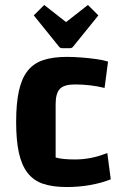

<svg xmlns="http://www.w3.org/2000/svg" viewBox="-20 -741 491 773"><path d="M249 12Q192 12 153.5 -1Q115 -14 91 -45Q67 -76 56 -126Q45 -176 45 -250Q45 -324 56 -374.5Q67 -425 91 -455.5Q115 -486 154 -499Q193 -512 249 -512Q277 -512 308.5 -509.5Q340 -507 368.5 -503Q397 -499 415 -493L401 -387Q372 -394 342.5 -397.5Q313 -401 281 -401Q238 -401 221 -383Q204 -365 204 -322V-107Q230 -99 281 -99Q314 -99 345 -105Q376 -111 412 -125L426 -19Q388 -4 342.5 4Q297 12 249 12ZM158 -721 246 -652 334 -721 376 -679 275 -554Q270 -547 262 -547H230Q222 -547 217 -554L116 -679Z"/></svg>

Font: Changa SemiBold
Style: Regular
Weight: 600
Designer: Eduardo Rodriguez Tunni
Foundry: Eduardo Rodriguez Tunni
Version: Version 3.002; ttfautohint (v1.8.2)